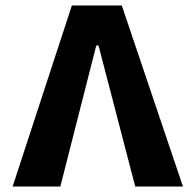

<svg xmlns="http://www.w3.org/2000/svg" viewBox="-20 -680 713 700"><path d="M242 -660H424L647 0H473L322 -580L418 -514H242L347 -577L200 0H26Z"/></svg>

Font: Cairo Play Black
Style: Regular
Weight: 900
Version: Version 3.119